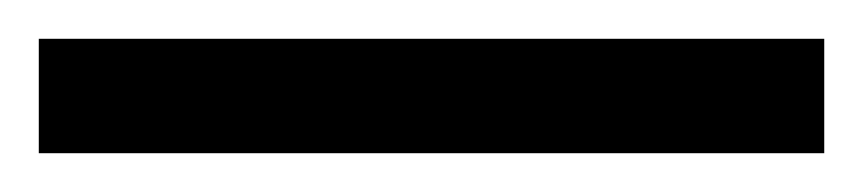

<svg xmlns="http://www.w3.org/2000/svg" viewBox="-25 63 445 99"><path d="M-5 142H400V83H-5Z"/></svg>

Font: Noto Serif Ethiopic Condensed SemiBold
Style: Regular
Weight: 600
Width: 3
Designer: Monotype Design Team
Foundry: Monotype Imaging Inc.
Version: Version 2.102